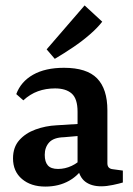

<svg xmlns="http://www.w3.org/2000/svg" viewBox="-20 -680 490 708"><path d="M147 8Q94 8 61 -20Q28 -48 28 -96Q28 -137 51 -163Q74 -189 111 -202.5Q148 -216 189 -218L285 -224V-180L216 -174Q178 -173 161.5 -155Q145 -137 145 -109Q145 -83 156.5 -70Q168 -57 194 -57Q220 -57 244.5 -68.5Q269 -80 283 -98L293 -73Q273 -35 235 -13.5Q197 8 147 8ZM40 -333Q57 -379 102 -404.5Q147 -430 216 -430Q300 -430 338 -391Q376 -352 376 -273V-78Q376 -58 396 -56L433 -51V-7Q420 -3 396.5 2Q373 7 353 7Q317 7 294.5 -10Q272 -27 266 -66V-268Q266 -316 244.5 -335Q223 -354 183 -354Q149 -354 120 -343.5Q91 -333 66 -310ZM152 -498 292 -660 357 -600Q340 -578 312 -553.5Q284 -529 250 -506Q216 -483 182 -463Z"/></svg>

Font: Rasa SemiBold
Style: Regular
Weight: 600
Designer: Anna Giedrys (Yrsa+Rasa design), David Brezina (Yrsa art-direction, Rasa art-direction, design)
Foundry: Rosetta Type Foundry
Version: Version 2.004